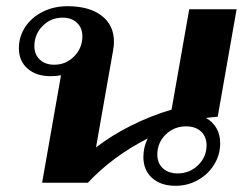

<svg xmlns="http://www.w3.org/2000/svg" viewBox="-20 -590 784 620"><path d="M691 -128Q691 -90 671.5 -58.5Q652 -27 619 -8.5Q586 10 547 10Q499 10 471 -15.5Q443 -41 443 -83Q443 -115 457 -143Q342 -84 264 0H116L177 -347Q163 -344 143 -344Q97 -344 69 -368.5Q41 -393 41 -434Q41 -472 61.5 -503Q82 -534 118 -552Q154 -570 198 -570Q268 -570 308 -539.5Q348 -509 348 -455Q348 -441 345 -426L290 -114Q342 -154 405.5 -185.5Q469 -217 534 -236L591 -560H744L683 -213Q657 -211 645 -209Q667 -197 679 -176Q691 -155 691 -128ZM246 -473Q246 -500 228.5 -516.5Q211 -533 182 -533Q144 -533 117.5 -506Q91 -479 91 -441Q91 -414 108.5 -397.5Q126 -381 155 -381Q193 -381 219.5 -408Q246 -435 246 -473ZM647 -121Q647 -149 629 -165.5Q611 -182 581 -182Q542 -182 515 -155.5Q488 -129 488 -91Q488 -63 506 -46.5Q524 -30 554 -30Q592 -30 619.5 -56.5Q647 -83 647 -121Z"/></svg>

Font: Fahkwang
Style: Bold Italic
Weight: 700
Italic angle: -10°
Designer: Suppakit Chalermlarp | Katatrad Co.,Ltd.
Foundry: Cadson Demak Co.,Ltd.
Version: Version 1.000; ttfautohint (v1.6)